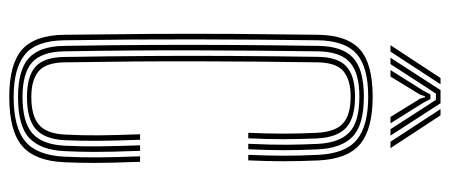

<svg xmlns="http://www.w3.org/2000/svg" viewBox="-308 -690 1004 429"><g transform="rotate(90 194.5 -475.0)"><path d="M196.2 6.8Q122.8 6.8 90.5 -21.6Q58.2 -50 57.2 -115.5Q55.8 -223.5 55.2 -314.4Q54.8 -405.2 55.2 -493.8Q55.8 -582.2 57.2 -683.2Q58.2 -748.5 90.2 -776.9Q122.2 -805.2 195.5 -805.2Q267.5 -805.2 301.2 -777.4Q335 -749.5 338 -683.2Q339.8 -640.5 339.8 -605.1Q339.8 -569.8 337.8 -527.2H325.5Q327.2 -568.8 327.4 -604.6Q327.5 -640.5 325.5 -682.8Q322.8 -744 291.9 -769.6Q261 -795.2 195.5 -795.2Q129 -795.2 99.8 -769.2Q70.5 -743.2 69.5 -683.2Q67.8 -547.2 67.5 -409Q67.2 -270.8 69.5 -115.8Q70.5 -53 101.5 -28Q132.5 -3 196.2 -3Q264.2 -3 295.4 -29Q326.5 -55 329.5 -115.8Q331.5 -154.5 331.1 -193Q330.8 -231.5 328.8 -285.5H341Q343.5 -221.5 343.5 -184.9Q343.5 -148.2 342 -115.5Q339 -50.5 305.5 -21.9Q272 6.8 196.2 6.8ZM196.2 -12.8Q136 -12.8 109.4 -36.8Q82.8 -60.8 82 -115.8Q80.2 -222.8 79.9 -313.2Q79.5 -403.8 80 -492.5Q80.5 -581.2 82 -683.2Q82.8 -738 109 -761.8Q135.2 -785.5 195.5 -785.5Q259 -785.5 285 -760.2Q311 -735 313.2 -682Q315.2 -641 315.1 -606.2Q315 -571.5 313 -527.2H300.8Q303.2 -580.5 302.9 -614.8Q302.5 -649 301 -681.8Q298.8 -730 275.5 -752.8Q252.2 -775.5 195.5 -775.5Q142.5 -775.5 118.8 -754.2Q95 -733 94.2 -683Q92.5 -554 92 -414.4Q91.5 -274.8 94.2 -115.8Q95 -65.8 119 -44.2Q143 -22.8 196.2 -22.8Q252.2 -22.8 277.4 -44.8Q302.5 -66.8 305 -116.8Q307 -155 306.5 -193.4Q306 -231.8 304.2 -285.5H316.5Q319 -219.5 318.9 -183.6Q318.8 -147.8 317.2 -116.8Q314.8 -63.5 288.1 -38.1Q261.5 -12.8 196.2 -12.8ZM196.2 -32.8Q150 -32.8 128.8 -51.6Q107.5 -70.5 106.8 -115.8Q105.2 -212.2 104.6 -303.5Q104 -394.8 104.5 -487.9Q105 -581 106.5 -683Q107.2 -728 128.4 -746.9Q149.5 -765.8 195.5 -765.8Q243 -765.8 264.8 -746Q286.5 -726.2 288.8 -680.8Q290.5 -639.8 290.5 -604.5Q290.5 -569.2 288.5 -527.2H276.2Q278 -568 278.1 -603.9Q278.2 -639.8 276.2 -680.8Q274.2 -721.8 255.1 -738.9Q236 -756 195.5 -756Q158.2 -756 138.9 -740.1Q119.5 -724.2 118.8 -682Q116.8 -549 116.5 -411.9Q116.2 -274.8 118.8 -116.8Q119.5 -74.8 138.9 -58.6Q158.2 -42.5 196.2 -42.5Q238.8 -42.5 258.5 -59.8Q278.2 -77 280.2 -117.8Q282.2 -156 281.9 -193.9Q281.5 -231.8 279.5 -285.5H291.8Q293.8 -231.8 294.1 -193.5Q294.5 -155.2 292.8 -117.8Q290.5 -72.2 268.1 -52.5Q245.8 -32.8 196.2 -32.8ZM80.5 -845 153.8 -956.8H167.8L94.8 -845ZM108.5 -845 180.8 -956.8H210.2L282.5 -845H268.2L215.2 -927.2L202.5 -946.5H188.8L175.8 -927L122.8 -845ZM296.2 -845 223.2 -956.8H237.2L310.5 -845ZM136 -845 182.2 -918.5 190.5 -934.2H200.8L209 -918.5L255 -845H240.8L199.8 -911.5L196.8 -922H194.5L191.2 -911.5L150.5 -845Z"/></g></svg>

Font: Big Shoulders Inline Text Light
Style: Regular
Weight: 300
Designer: Patric King
Foundry: XO Type Co
Version: Version 1.000